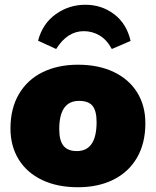

<svg xmlns="http://www.w3.org/2000/svg" viewBox="-20 -778 654 807"><path d="M24 -238Q24 -322 59.5 -382.5Q95 -443 159 -474.5Q223 -506 308 -506Q394 -506 458 -475.5Q522 -445 556.5 -389.5Q591 -334 591 -260Q591 -176 556 -115.5Q521 -55 457 -23Q393 9 308 9Q221 9 157 -21.5Q93 -52 58.5 -108Q24 -164 24 -238ZM386 -265Q386 -312 369 -333Q352 -354 312 -354Q229 -354 229 -235Q229 -187 247 -165Q265 -143 303 -143Q386 -143 386 -265ZM529 -606 450 -572Q429 -611 398.5 -629Q368 -647 332 -647Q263 -647 216 -572L140 -607Q159 -679 214.5 -718.5Q270 -758 339 -758Q407 -758 459.5 -718.5Q512 -679 529 -606Z"/></svg>

Font: Nunito Sans Heavy Heavy
Style: Italic
Weight: 400
Italic angle: -4.541°
Designer: Vernon Adams
Foundry: Vernon Adams
Version: Version 2.002